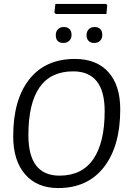

<svg xmlns="http://www.w3.org/2000/svg" viewBox="-20 -946 651 974"><path d="M518 -926 524 -920 520 -875H263L256 -882L261 -926ZM304 -809Q322 -809 332.5 -798.5Q343 -788 343 -769Q343 -751 331.5 -739.5Q320 -728 302 -728Q263 -728 263 -768Q263 -786 274 -797.5Q285 -809 304 -809ZM460 -809Q478 -809 488.5 -798.5Q499 -788 499 -769Q499 -751 488 -739.5Q477 -728 458 -728Q440 -728 429.5 -738.5Q419 -749 419 -768Q419 -786 430 -797.5Q441 -809 460 -809ZM360 -647Q470 -647 530 -580Q590 -513 590 -391Q590 -205 507.5 -98.5Q425 8 275 8Q168 8 107.5 -61.5Q47 -131 47 -255Q47 -440 128.5 -543.5Q210 -647 360 -647ZM351 -584Q124 -584 124 -260Q124 -55 282 -55Q396 -55 453.5 -139Q511 -223 511 -382Q511 -584 351 -584Z"/></svg>

Font: Alegreya Sans
Style: Italic
Weight: 400
Italic angle: -7°
Designer: Juan Pablo del Peral
Foundry: Huerta Tipografica
Version: Version 2.007